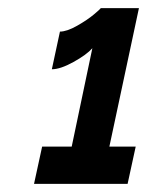

<svg xmlns="http://www.w3.org/2000/svg" viewBox="-20 -838 363 474"><path d="M315 -476 295 -384H64L84 -476H157L208 -719Q194 -703 161.5 -685Q129 -667 108 -667L128 -760Q145 -760 170.5 -774.5Q196 -789 212 -802.5Q228 -816 229 -818H323L250 -476Z"/></svg>

Font: Raleway-v4020 ExtraBold
Style: Italic
Weight: 800
Italic angle: -12°
Designer: Matt McInerney, Pablo Impallari, Rodrigo Fuenzalida
Foundry: Matt McInerney, Pablo Impallari, Rodrigo Fuenzalida
Version: Version 4.020;PS 004.020;hotconv 1.0.88;makeotf.lib2.5.64775